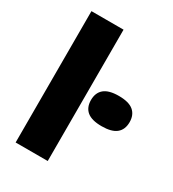

<svg xmlns="http://www.w3.org/2000/svg" viewBox="-193 -915 924 1023"><g transform="rotate(30 268.5 -404.0)"><path d="M65 0V-808H262.5V0ZM418 -304Q357 -304 328.2 -327.8Q299.5 -351.5 299.5 -397Q299.5 -442 328.2 -466Q357 -490 418 -490Q479.5 -490 508.2 -466Q537 -442 537 -397Q537 -351.5 508.2 -327.8Q479.5 -304 418 -304Z"/></g></svg>

Font: Encode Sans Expanded ExtraBold
Style: Regular
Weight: 800
Width: 7
Designer: Multiple Designers
Foundry: Impallari Type
Version: Version 3.000; ttfautohint (v1.8.3) -l 8 -r 50 -G 200 -x 14 